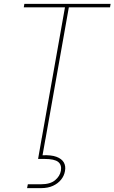

<svg xmlns="http://www.w3.org/2000/svg" viewBox="-20 -720 592 993"><path d="M195 0 316 -682H103L106 -700H552L549 -682H336L215 0ZM120 253 124 233H192Q240 233 265 212Q290 191 295 163Q300 133 281 117.5Q262 102 210 102H177L196 -7H216L200 83Q245 81 272 91Q299 101 310 120Q321 139 316 165Q312 189 296 209Q280 229 254 241Q228 253 192 253Z"/></svg>

Font: DM Sans 12pt Thin
Style: Italic
Weight: 250
Italic angle: -10°
Version: Version 4.004;gftools[0.9.30]